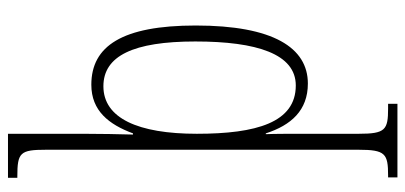

<svg xmlns="http://www.w3.org/2000/svg" viewBox="-294 -506 1040 493"><g transform="rotate(-90 226.5 -260.0)"><path d="M17 240H206V216H194C139 216 129 209 129 141V18C129 -32 129 -77 128 -98H130C151 -33 189 10 258 10C350 10 407 -79 407 -278C407 -467 354 -546 255 -546C188 -546 153 -501 130 -439H127C128 -474 129 -524 129 -568V-760H16V-736H19C81 -736 88 -729 88 -662V140C88 209 78 216 22 216H17ZM253 -21C158 -21 129 -122 129 -275C129 -426 169 -515 251 -515C329 -515 366 -438 366 -279C366 -121 334 -21 253 -21Z"/></g></svg>

Font: Noto Serif Khmer ExtraCondensed ExtraLight
Style: Regular
Weight: 200
Width: 2
Designer: Danh Hong and the Monotype Design Team
Foundry: Monotype Imaging Inc.
Version: Version 2.004